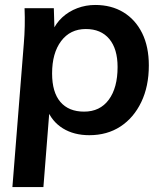

<svg xmlns="http://www.w3.org/2000/svg" viewBox="-20 -538 660 774"><path d="M30 216 76 -362Q82 -433 79 -505H197L200 -405L191 -411Q205 -444 231 -468Q257 -492 291.5 -505Q326 -518 364 -518Q429 -518 477.5 -488.5Q526 -459 553 -404.5Q580 -350 580 -274Q580 -190 549.5 -126.5Q519 -63 465.5 -28Q412 7 340 7Q278 7 233.5 -20.5Q189 -48 169 -99L182 -126L155 216ZM319 -88Q383 -88 418.5 -136Q454 -184 454 -268Q454 -341 420.5 -381Q387 -421 326 -421Q263 -421 226.5 -372.5Q190 -324 190 -242Q190 -166 223.5 -127Q257 -88 319 -88Z"/></svg>

Font: Muli
Style: Bold Italic
Weight: 700
Italic angle: -4.541°
Designer: Vernon Adams
Foundry: Vernon Adams
Version: Version 2.100; ttfautohint (v1.8.1.43-b0c9)